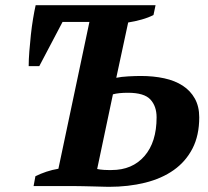

<svg xmlns="http://www.w3.org/2000/svg" viewBox="-20 -720 806 743"><path d="M582 -700 574 -662Q555 -652 528.5 -644.5Q502 -637 476 -633L430 -419Q449 -423 477 -424.5Q505 -426 525 -426Q574 -426 615.5 -417Q657 -408 687 -388.5Q717 -369 734 -338.5Q751 -308 751 -266Q751 -196 725 -145.5Q699 -95 652.5 -62Q606 -29 541.5 -13Q477 3 401 3Q396 3 380 2.5Q364 2 343 1.5Q322 1 300.5 0.5Q279 0 264 0H110L117 -38Q137 -48 159.5 -55.5Q182 -63 206 -67L326 -635H222L132 -464H91Q91 -489 93.5 -521Q96 -553 99.5 -585.5Q103 -618 108 -648Q113 -678 118 -700ZM475 -361Q439 -361 417 -355L356 -66Q360 -65 367.5 -64Q375 -63 383 -62.5Q391 -62 399 -62Q407 -62 412 -62Q492 -62 539 -116Q586 -170 586 -266Q586 -309 562 -335Q538 -361 475 -361Z"/></svg>

Font: PT Serif
Style: Bold Italic
Weight: 700
Italic angle: -12°
Designer: A.Korolkova, O.Umpeleva, V.Yefimov
Foundry: ParaType Ltd
Version: Version 1.000W OFL